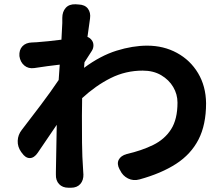

<svg xmlns="http://www.w3.org/2000/svg" viewBox="-20 -829 1040 900"><path d="M272 -721Q272 -735 272 -738.5Q272 -742 272 -741.5Q272 -741 272 -745Q272 -774 288 -792Q304 -810 334 -809L348 -808Q378 -807 392 -788.5Q406 -770 402 -742L390 -656Q401 -652 409 -642Q418 -631 418 -616.5Q418 -602 410 -590L376 -537L374 -511Q451 -568 526.5 -591.5Q602 -615 670 -615Q747 -615 809.5 -581Q872 -547 908.5 -486Q945 -425 946 -345Q946 -244 910.5 -175Q875 -106 805.5 -61Q736 -16 634 12Q605 20 580 7.5Q555 -5 543 -31L540 -36Q527 -61 536.5 -80Q546 -99 574 -107Q644 -123 698 -149.5Q752 -176 782 -223Q812 -270 812 -348Q812 -387 792 -421Q772 -455 735.5 -476.5Q699 -498 649 -498Q569 -498 499 -463Q429 -428 365 -369L364 -286Q364 -224 364.5 -160Q365 -96 370 -26Q371 -12 370.5 -14Q370 -16 371 -13Q372 16 356.5 33.5Q341 51 313 51H301Q273 51 257 34Q241 17 242 -11Q242 -14 242 -12.5Q242 -11 242 -23L246 -244L157 -113Q140 -88 119.5 -88Q99 -88 82 -113L79 -117Q62 -141 63 -169Q64 -197 82 -220Q123 -273 170.5 -336Q218 -399 255 -454L260 -526Q232 -523 203 -519Q174 -515 141 -510Q113 -506 94 -522Q75 -538 71 -566Q69 -595 85 -612Q101 -629 130 -630Q133 -630 131 -630Q129 -630 131.5 -630Q134 -630 152 -631Q178 -633 208 -636Q238 -639 268 -643Z"/></svg>

Font: Chiron GoRound TC
Style: Bold
Weight: 700
Designer: Ryoko NISHIZUKA 西塚涼子 (kana, bopomofo & ideographs); Paul D. Hunt (Latin, Greek & Cyrillic); Sandoll Communications 산돌커뮤니
Foundry: Adobe
Version: Version 1.000;hotconv 1.1.1;makeotfexe 2.6.0